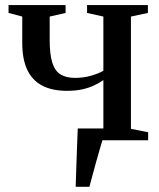

<svg xmlns="http://www.w3.org/2000/svg" viewBox="-20 -542 615 742"><path d="M272.5 180Q273.5 145.5 274.8 108.2Q276 71 277.5 32Q279 -7 280.5 -45.5H424L377 -4Q372.5 10 365.8 33.8Q359 57.5 351.2 85Q343.5 112.5 336.8 137.8Q330 163 325.5 180ZM299 0V-31L379.5 -44V-232.5Q364 -221.5 343.2 -211.8Q322.5 -202 296.8 -196.5Q271 -191 239 -191Q181.5 -191 143 -211.2Q104.5 -231.5 85.2 -272.5Q66 -313.5 66 -376V-478L13 -492V-522.5H233.5V-492L172 -478V-388Q172 -332.5 182 -300.2Q192 -268 213.8 -254.5Q235.5 -241 270.5 -241Q302.5 -241 332 -249.5Q361.5 -258 379.5 -268.5V-478L316.5 -492V-522.5H551.5V-492L486 -478V-44L552.5 -31V0Z"/></svg>

Font: Merriweather 96pt Medium
Style: Regular
Weight: 500
Version: Version 2.100